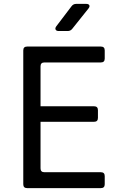

<svg xmlns="http://www.w3.org/2000/svg" viewBox="-20 -970 640 990"><path d="M120 0Q100 0 100 -20V-710Q100 -730 120 -730H500Q520 -730 520 -710V-668Q520 -648 500 -648H209Q189 -648 189 -628V-422H465Q485 -422 485 -402V-362Q485 -342 465 -342H189V-102Q189 -82 209 -82H500Q520 -82 520 -62V-20Q520 0 500 0ZM283 -810Q271 -810 267 -817Q263 -824 270 -834L349 -938Q358 -950 373 -950H424Q437 -950 440.5 -943Q444 -936 436 -926L353 -822Q344 -810 329 -810Z"/></svg>

Font: Pitagon Sans Mono
Style: Regular
Weight: 400
Monospace: yes
Designer: Travis Tran
Foundry: Pitagon
Version: Version 1.001;gftools[0.9.26]